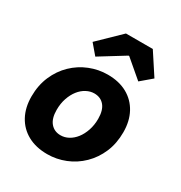

<svg xmlns="http://www.w3.org/2000/svg" viewBox="-176 -872 953 1010"><g transform="rotate(30 300.0 -366.5)"><path d="M255 12Q186 12 136 -15.5Q86 -43 59 -93Q32 -143 32 -210Q32 -278 56 -333.5Q80 -389 121 -428.5Q162 -468 214.5 -489Q267 -510 323 -510Q392 -510 441.5 -482.5Q491 -455 518 -405Q545 -355 545 -288Q545 -220 521.5 -165Q498 -110 457 -70Q416 -30 363.5 -9Q311 12 255 12ZM266 -109Q291 -109 314 -121.5Q337 -134 355 -157Q373 -180 384 -212.5Q395 -245 395 -283Q395 -335 372.5 -362Q350 -389 311 -389Q287 -389 263.5 -376.5Q240 -364 222 -341Q204 -318 193 -286Q182 -254 182 -215Q182 -163 205 -136Q228 -109 266 -109ZM218 -559 167 -619 297 -745H460L545 -615L479 -559L371 -651H367Z"/></g></svg>

Font: Source Code Pro ExtraLight ExtraBold
Style: Italic
Weight: 800
Italic angle: -11°
Monospace: yes
Version: Version 1.016;hotconv 1.0.116;makeotfexe 2.5.65601